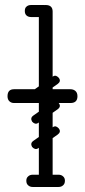

<svg xmlns="http://www.w3.org/2000/svg" viewBox="-20 -746 339 766"><path d="M162 0Q135 0 135 -26V-700Q135 -726 162 -726Q190 -726 190 -700V-26Q190 0 162 0ZM189 -702Q187 -689 180 -685Q176 -678 155 -678H104Q92 -678 85 -685Q79 -691 79 -702Q79 -714 85 -719Q92 -726 104 -726H155Q166 -726 172 -724.5Q178 -723 179 -721Q183 -717 186 -712Q189 -707 189 -702ZM85 -25Q85 -36 92 -42Q99 -49 111 -49H160Q172 -49 179 -43Q186 -36 186 -25Q186 -13 179 -6Q172 0 160 0H111Q99 0 92 -7Q85 -13 85 -25ZM239 -25Q239 -13 232 -7Q225 0 213 0H164Q153 0 145 -6Q138 -13 138 -25Q138 -36 145 -43Q153 -49 164 -49H213Q225 -49 232 -42Q239 -36 239 -25ZM133 -357Q126 -352 119.5 -354Q113 -356 108 -362Q104 -369 105 -375Q106 -381 113 -386L190 -440Q198 -446 204.5 -443Q211 -440 215 -435Q220 -428 218.5 -422Q217 -416 210 -411ZM133 -155Q126 -150 119.5 -152Q113 -154 108 -160Q104 -167 105 -173Q106 -179 113 -184L190 -238Q198 -244 204.5 -241Q211 -238 215 -233Q220 -226 218.5 -220Q217 -214 210 -209ZM133 -256Q126 -251 119.5 -253Q113 -255 108 -261Q104 -268 105 -274Q106 -280 113 -285L190 -339Q198 -345 204.5 -342Q211 -339 215 -334Q220 -327 218.5 -321Q217 -315 210 -310ZM289 -362Q289 -335 261 -335Q207 -335 177 -335Q147 -335 133 -335Q119 -335 112.5 -335Q106 -335 100 -335Q94 -335 80 -335Q66 -335 36 -335Q25 -335 17.5 -342Q10 -349 10 -362Q10 -390 36 -390H261Q273 -390 281 -383Q289 -376 289 -362Z"/></svg>

Font: Agu Display
Style: Regular
Weight: 400
Designer: Oluwaseun Badejo
Version: Version 1.103